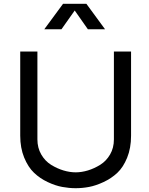

<svg xmlns="http://www.w3.org/2000/svg" viewBox="-20 -970 782 1005"><path d="M85.9 -259.8V-700.2H175.8V-240.2Q175.8 -196.3 195.8 -161.6Q215.8 -127 247.3 -107.4Q278.8 -87.9 312 -77.9Q345.2 -67.9 376.2 -67.9Q407.2 -67.9 440.2 -77.9Q473.1 -87.9 504.6 -107.4Q536.1 -127 556.2 -161.4Q576.2 -195.8 576.2 -240.2V-700.2H666V-259.8Q666 -194.8 645.5 -144.5Q625 -94.2 594 -65.2Q563 -36.1 522 -17.1Q481 2 446 8.5Q411.1 15.1 376 15.1Q341.8 15.1 305.9 8.5Q270 2 229.5 -17.1Q189 -36.1 158 -65.7Q127 -95.2 106.4 -145.5Q85.9 -195.8 85.9 -259.8ZM211.9 -816.9 310.1 -950.2H432.1L529.8 -816.9H439.9L371.1 -915L301.8 -816.9Z"/></svg>

Font: Carme
Style: Regular
Weight: 400
Version: 1.000